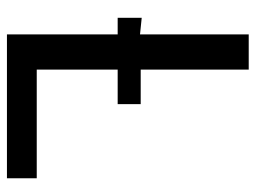

<svg xmlns="http://www.w3.org/2000/svg" viewBox="-114 -640 754 567"><g transform="rotate(90 263.5 -357.0)"><path d="M507 0H82V-327H33V-398L82 -393V-714H186V-395H288V-327H186V-88H507Z"/></g></svg>

Font: Non Bureau
Style: Regular
Weight: 400
Designer: Jona Saucedo
Foundry: Non Foundry
Version: Version 1.000; ttfautohint (v1.8.4)